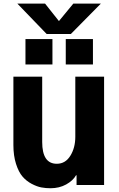

<svg xmlns="http://www.w3.org/2000/svg" viewBox="-20 -1004 645 1042"><path d="M52.7 -216.8V-587.9H209V-233.4Q209 -115.2 288.1 -115.2Q335 -115.2 361.8 -158.7Q388.7 -202.1 388.7 -261.7V-587.9H544.9V0H395.5V-52.7H392.6Q376 -23.4 338.9 -2.9Q301.8 17.6 253.9 17.6Q228.5 17.6 204.6 13.2Q180.7 8.8 151.9 -6.3Q123 -21.5 102.1 -45.9Q81.1 -70.3 66.9 -114.7Q52.7 -159.2 52.7 -216.8ZM74.2 -984.4H224.6L299.8 -889.6L377.9 -984.4H527.3L364.3 -819.3H233.4ZM118.2 -654.3V-792H264.6V-654.3ZM336.9 -654.3V-792H484.4V-654.3Z"/></svg>

Font: Gothic A1 Black
Style: Regular
Weight: 900
Version: Version 2.50